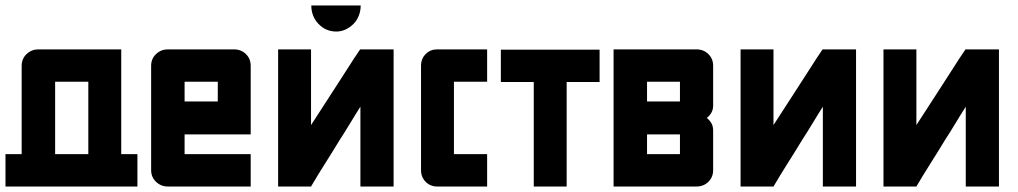

<svg xmlns="http://www.w3.org/2000/svg" viewBox="-20 -680 3712 700"><path d="M0 -118H59V-440Q59 -466 77 -483Q95 -500 120 -500H422V-118H481V0H0ZM302 -382H181V-118H302Z M531 -440Q531 -466 549 -483Q567 -500 592 -500H833Q859 -500 876.5 -483Q894 -466 894 -440V-190H653V-118H894V0H592Q567 0 549 -17Q531 -34 531 -60ZM653 -310H774V-382H653Z M994 -500H1114V-224Q1146 -274 1181 -327.5Q1216 -381 1249 -433Q1259 -449 1270.5 -466.5Q1282 -484 1293 -500H1415V0H1294V-291Q1276 -263 1256.5 -230.5Q1237 -198 1218 -169Q1192 -126 1165 -83.5Q1138 -41 1114 0H994ZM1295 -660Q1295 -640 1288 -622.5Q1281 -605 1268.5 -592.5Q1256 -580 1240 -572.5Q1224 -565 1206 -565Q1168 -565 1141.5 -592.5Q1115 -620 1115 -660Z M1574 0Q1549 0 1532 -17Q1515 -34 1515 -60V-440Q1515 -466 1532 -483Q1549 -500 1574 -500H1756V-382H1635V-118H1756V0H1574Z M1806 -499H2166V-381H2046V0H1926V-381H1806Z M2217 -500H2519Q2545 -500 2562.5 -483Q2580 -466 2580 -440V-296Q2580 -280 2573.5 -269Q2567 -258 2557 -250Q2567 -242 2573.5 -231Q2580 -220 2580 -204V-60Q2580 -34 2562.5 -17Q2545 0 2519 0H2217ZM2339 -310H2459V-382H2339ZM2339 -118H2459V-190H2339Z M2680 -500H2800V-224Q2832 -274 2867 -327.5Q2902 -381 2935 -433Q2945 -449 2956.5 -466.5Q2968 -484 2979 -500H3101V0H2980V-291Q2962 -263 2942.5 -230.5Q2923 -198 2904 -169Q2878 -126 2851 -83.5Q2824 -41 2800 0H2680Z M3201 -500H3321V-224Q3353 -274 3388 -327.5Q3423 -381 3456 -433Q3466 -449 3477.5 -466.5Q3489 -484 3500 -500H3622V0H3501V-291Q3483 -263 3463.5 -230.5Q3444 -198 3425 -169Q3399 -126 3372 -83.5Q3345 -41 3321 0H3201Z"/></svg>

Font: Tschichold
Style: Bold
Weight: 700
Designer: Peter Wiegel
Foundry: Peter Wiegel
Version: Version 1.000; ttfautohint (v1.3)